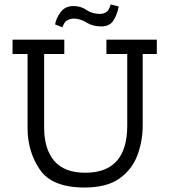

<svg xmlns="http://www.w3.org/2000/svg" viewBox="-20 -827 757 857"><path d="M510 -798Q502 -758 485 -733.5Q468 -709 432 -709Q394 -709 366 -726.5Q338 -744 309 -744Q295 -744 280.5 -736.5Q266 -729 259 -705L226 -718Q230 -744 250 -772Q270 -800 308 -800Q341 -800 366 -782.5Q391 -765 427 -765Q440 -765 453 -772Q466 -779 474 -807ZM680 -586H617V-267Q617 -198 593.5 -134.5Q570 -71 513.5 -30.5Q457 10 357 10Q212 10 157.5 -70.5Q103 -151 103 -256V-586H36V-650H267V-586H177V-258Q177 -162 222 -109Q267 -56 361 -56Q548 -56 548 -267V-586H455V-650H680Z"/></svg>

Font: Zilla Slab
Style: Regular
Weight: 400
Designer: Typotheque.com
Foundry: Typotheque type foundry
Version: Version 1.1; 2017; ttfautohint (v1.6)